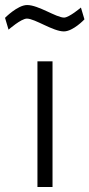

<svg xmlns="http://www.w3.org/2000/svg" viewBox="-48 -744 356 764"><path d="M101 0H161V-500H101ZM274 -714C274 -714 227 -674 207 -674C176 -674 105 -724 60 -724C22 -724 -28 -673 -28 -673L-14 -626C-14 -626 36 -670 59 -670C91 -670 163 -619 206 -619C243 -619 288 -667 288 -667Z"/></svg>

Font: TitilliumText22L
Style: 250 wt
Weight: 300
Designer: Campivisivi
Foundry: Campivisivi
Version: 1.000